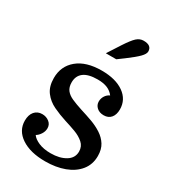

<svg xmlns="http://www.w3.org/2000/svg" viewBox="-195 -895 896 1005"><g transform="rotate(30 253.5 -392.5)"><path d="M244 -41Q298 -41 333.5 -62.5Q369 -84 369 -123Q369 -154 347 -173.5Q325 -193 292.5 -205Q260 -217 227 -227Q186 -240 148 -258Q110 -276 86 -308Q62 -340 62 -391Q62 -463 114.5 -506.5Q167 -550 261 -550Q345 -550 394.5 -515Q444 -480 444 -421Q444 -389 428.5 -370.5Q413 -352 385 -352Q359 -352 343 -366.5Q327 -381 327 -402Q327 -421 337 -436.5Q347 -452 363 -459Q348 -479 324.5 -489Q301 -499 265 -499Q209 -499 181.5 -478Q154 -457 154 -418Q154 -389 167.5 -371.5Q181 -354 207 -342.5Q233 -331 270 -319Q306 -308 340.5 -295.5Q375 -283 403.5 -264.5Q432 -246 449 -219Q466 -192 466 -152Q466 -101 436.5 -64.5Q407 -28 356 -9Q305 10 240 10Q150 10 96 -26Q42 -62 42 -122Q42 -157 59 -177Q76 -197 105 -197Q129 -197 147 -183Q165 -169 165 -146Q165 -127 154 -110Q143 -93 129 -85Q141 -67 171 -54Q201 -41 244 -41ZM233 -639 282 -715Q312 -761 330.5 -778Q349 -795 372 -795Q397 -795 409 -785.5Q421 -776 421 -758Q421 -743 401 -722.5Q381 -702 334 -667L296 -639Z"/></g></svg>

Font: Domine Medium
Style: Regular
Weight: 500
Designer: Pablo Impallari, Rodrigo Fuenzalida, Brenda Gallo
Foundry: Pablo Impallari, Rodrigo Fuenzalida, Brenda Gallo
Version: Version 2.000